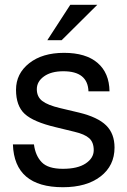

<svg xmlns="http://www.w3.org/2000/svg" viewBox="-20 -760 533 803"><path d="M274 -740H387L238 -592H178ZM122 -156Q128 -109 154.5 -81.5Q181 -54 243 -54Q305 -54 338.5 -76.5Q372 -99 372 -132Q372 -165 353 -182Q334 -199 291 -209L213 -228Q120 -250 83.5 -283.5Q47 -317 47 -384.5Q47 -452 102 -495.5Q157 -539 248 -539Q339 -539 388 -497Q437 -455 438 -378H350Q347 -462 245 -462Q194 -462 164 -440.5Q134 -419 134 -387Q134 -355 157 -337.5Q180 -320 231 -308L311 -289Q389 -270 424 -235.5Q459 -201 459 -143Q459 -67 400.5 -22Q342 23 243 23Q40 23 34 -156Z"/></svg>

Font: Autonym
Style: Regular
Weight: 500
Version: Version 1.0.20131126